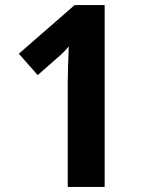

<svg xmlns="http://www.w3.org/2000/svg" viewBox="-20 -800 575 754"><path d="M391 -66H246V-481Q246 -504 247.5 -544.5Q249 -585 250 -618Q247 -613 231.5 -597Q216 -581 202 -570L128 -505L54 -589L273 -780H391Z"/></svg>

Font: Noto Sans Malayalam UI SemiCondensed
Style: Bold
Weight: 700
Width: 4
Designer: Jelle Bosma - Monotype Design Team
Foundry: Monotype Imaging Inc.
Version: Version 2.104; ttfautohint (v1.8.4.7-5d5b)